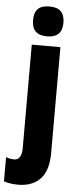

<svg xmlns="http://www.w3.org/2000/svg" viewBox="-103 -809 434 1082"><g transform="rotate(5 113.5 -268.0)"><path d="M46 -691Q46 -734 66.5 -755Q87 -776 132 -776Q177 -776 197.5 -754.5Q218 -733 218 -691Q218 -607 132 -607Q46 -607 46 -691ZM46 240Q26 240 4 237.5Q-18 235 -38 228V91Q-14 100 7 100Q51 100 51 32V-553H213V45Q213 145 168.5 192Q124 239 46 240Z"/></g></svg>

Font: Noto Sans Kannada ExtraCondensed Black
Style: Regular
Weight: 900
Width: 2
Designer: Jelle Bosma - Monotype Design Team
Foundry: Monotype Imaging Inc.
Version: Version 2.005; ttfautohint (v1.8.4.7-5d5b)